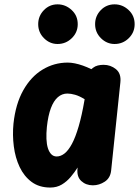

<svg xmlns="http://www.w3.org/2000/svg" viewBox="-20 -832 626 862"><path d="M206 10Q156 10 122 -15.2Q88 -40.5 68.2 -82.2Q48.5 -124 42 -175Q35.5 -226 40.5 -277Q50 -365.5 84.5 -426.8Q119 -488 171 -519.5Q223 -551 284 -551Q299 -551 316.2 -547.5Q333.5 -544 352 -537.5Q370.5 -531 390 -521.5L397.5 -527.5Q407 -535 419.2 -538Q431.5 -541 445 -541Q476.5 -541 500.5 -521.5Q524.5 -502 520.5 -463L479 -66.5Q475.5 -33 450.5 -16.5Q425.5 0 397 0Q366 0 345 -19.2Q324 -38.5 328 -75.5L328.5 -80Q315 -58.5 297.5 -37.8Q280 -17 257.5 -3.5Q235 10 206 10ZM190.5 -262.5Q187.5 -233 188.5 -208.5Q189.5 -184 195.2 -166.2Q201 -148.5 210.8 -139Q220.5 -129.5 234.5 -129.5Q252.5 -129.5 269.8 -143Q287 -156.5 303 -186.2Q319 -216 333.2 -264.8Q347.5 -313.5 359.5 -383.5L360 -386.5Q336.5 -401 317.2 -406.5Q298 -412 282.5 -412Q258.5 -412 239.8 -395.8Q221 -379.5 208.5 -346.5Q196 -313.5 190.5 -262.5ZM494.5 -634.5Q459.5 -634.5 433.2 -660.5Q407 -686.5 407 -723.5Q407 -760 432.2 -786.2Q457.5 -812.5 494.5 -812.5Q530 -812.5 557.2 -787.2Q584.5 -762 584.5 -723.5Q584.5 -686.5 558 -660.5Q531.5 -634.5 494.5 -634.5ZM238.5 -634.5Q203.5 -634.5 177.5 -660.5Q151.5 -686.5 151.5 -723.5Q151.5 -760 176.8 -786.2Q202 -812.5 238.5 -812.5Q274 -812.5 301.5 -787.2Q329 -762 329 -723.5Q329 -686.5 302.2 -660.5Q275.5 -634.5 238.5 -634.5Z"/></svg>

Font: Edu SA Hand
Style: Bold
Weight: 700
Designer: Tina and Corey Anderson, Eben Sorkin, Mirko Velimirovic
Foundry: Google for Education
Version: Version 2.000